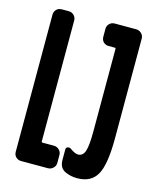

<svg xmlns="http://www.w3.org/2000/svg" viewBox="-112 -807 723 893"><g transform="rotate(15 250.0 -360.0)"><path d="M431.6 -730.5Q446.3 -730.5 457 -720.2Q467.8 -710 467.8 -695.3V-214.8Q467.8 -88.9 439.9 -39.6Q412.1 9.8 344.7 9.8Q314.5 9.8 288.1 -2Q257.8 -15.6 257.8 -54.7V-105.5Q257.8 -115.2 267.1 -117.7Q276.4 -120.1 283.2 -114.3Q304.7 -98.6 320.3 -97.7Q343.8 -97.7 353 -124Q362.3 -150.4 362.3 -219.7V-617.2Q362.3 -622.1 358.4 -622.1H328.1Q313.5 -622.1 303.2 -631.8Q293 -641.6 293 -657.2V-695.3Q293 -710 303.2 -720.2Q313.5 -730.5 328.1 -730.5ZM202.1 -108.4Q216.8 -108.4 227.5 -98.1Q238.3 -87.9 238.3 -73.2V-35.2Q238.3 -20.5 227.5 -10.3Q216.8 0 202.1 0H73.2Q58.6 0 48.3 -9.8Q38.1 -19.5 38.1 -35.2V-695.3Q38.1 -710 47.9 -720.2Q57.6 -730.5 73.2 -730.5H107.4Q122.1 -730.5 132.3 -720.2Q142.6 -710 142.6 -695.3V-113.3Q142.6 -108.4 147.5 -108.4Z"/></g></svg>

Font: Rounded-L Mgen+ 1mn bold
Style: Bold
Weight: 700
Designer: [Source Han Sans]
Ryoko NISHIZUKA  (kana & ideographs); Paul D. Hunt (Latin, Greek & Cyrillic); Wenlong ZHANG  (bopomofo
Version: Version 1.059.20150602